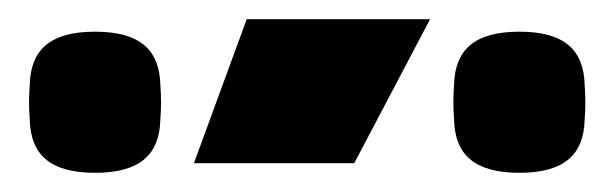

<svg xmlns="http://www.w3.org/2000/svg" viewBox="-20 -753 640 200"><path d="M79 -573C127 -573 146 -593 147 -628C148 -642 148 -651 147 -665C146 -700 127 -720 79 -720C31 -720 12 -700 11 -665C10 -651 10 -642 11 -628C12 -593 31 -573 79 -573ZM182 -583H349L428 -733H237ZM453 -628C454 -593 473 -573 521 -573C569 -573 588 -593 589 -628C590 -642 590 -651 589 -665C588 -700 569 -720 521 -720C473 -720 454 -700 453 -665C452 -651 452 -642 453 -628Z"/></svg>

Font: Kreadon Extra Bold
Style: Regular
Weight: 800
Designer: kohakuno
Foundry: StudioGnu
Version: Version 1.000;Glyphs 3.1.2 (3151)